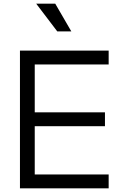

<svg xmlns="http://www.w3.org/2000/svg" viewBox="-20 -1019 652 1039"><path d="M88 0H568V-75H168V-336H548V-411H168V-670H568V-745H88ZM176 -999 290 -849H366L279 -999Z"/></svg>

Font: Mluvka
Style: Regular
Weight: 400
Designer: Modified by Jiří Krblich, Original typeface by Gumpita Rahayu
Foundry: Gumpita Rahayu & Jiří Krblich
Version: Version 2.000;Glyphs 3.1.1 (3134)